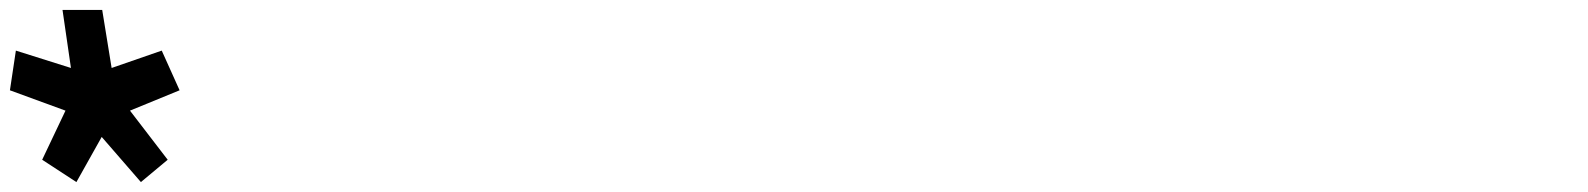

<svg xmlns="http://www.w3.org/2000/svg" viewBox="-89 -880 3200 387"><path d="M237 -778 136 -743 117 -860H37L54 -743L-57 -778L-69 -698L43 -657L-4 -558L65 -513L116 -604L195 -513L249 -558L173 -657L273 -698Z"/></svg>

Font: Poland Can Into
Style: Bold
Weight: 700
Foundry: Cannot Into Space Fonts
Version: Version 0.99